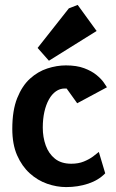

<svg xmlns="http://www.w3.org/2000/svg" viewBox="-20 -757 471 781"><path d="M249 4Q211 4 172 -9.5Q133 -23 101 -52Q69 -81 49.5 -125.5Q30 -170 30 -233Q30 -308 50 -358Q70 -408 102 -437Q134 -466 172.5 -478.5Q211 -491 248 -491Q292 -491 322.5 -479.5Q353 -468 372.5 -452Q392 -436 402 -421.5Q412 -407 415 -402L294 -337L251 -397H243Q224 -397 207.5 -385.5Q191 -374 179 -352.5Q167 -331 160.5 -302Q154 -273 154 -238Q154 -199 166 -165.5Q178 -132 203.5 -111.5Q229 -91 270 -91Q299 -91 321 -100Q343 -109 358.5 -120.5Q374 -132 382 -139L408 -52Q381 -24 339 -10Q297 4 249 4ZM179 -510 133 -562 260 -723 296 -737 373 -631Z"/></svg>

Font: Kreon
Style: Bold
Weight: 700
Designer: Julia Petretta
Foundry: Julia Petretta and Eli Heuer
Version: Version 2.002